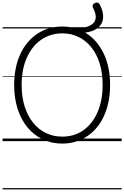

<svg xmlns="http://www.w3.org/2000/svg" viewBox="-20 -1096 965 1491"><path d="M464 19Q381 19 312.5 -13.5Q244 -46 194 -106Q144 -166 117 -250Q90 -334 90 -436Q90 -504 102 -564Q114 -624 137 -674.5Q160 -725 193.5 -765Q227 -805 268.5 -833Q310 -861 359.5 -875.5Q409 -890 464 -890Q492 -890 518 -886.5Q544 -883 569 -875Q632 -878 666.5 -892Q701 -906 714 -928.5Q727 -951 722.5 -979Q718 -1007 701 -1038Q696 -1049 701 -1058Q706 -1067 716 -1072Q726 -1077 737 -1075.5Q748 -1074 753 -1063Q773 -1027 779 -991.5Q785 -956 773.5 -925Q762 -894 729.5 -872Q697 -850 641 -843Q731 -790 783 -684.5Q835 -579 835 -436Q835 -368 823 -308Q811 -248 788 -197Q765 -146 732 -106Q699 -66 657.5 -38.5Q616 -11 567.5 4Q519 19 464 19ZM464 -35Q509 -35 550 -47Q591 -59 626 -83.5Q661 -108 688.5 -142.5Q716 -177 736 -221.5Q756 -266 766.5 -320Q777 -374 777 -436Q777 -529 754 -603Q731 -677 688.5 -729.5Q646 -782 589 -809.5Q532 -837 464 -837Q418 -837 377 -824.5Q336 -812 300.5 -788Q265 -764 237.5 -729.5Q210 -695 189.5 -650.5Q169 -606 158.5 -552Q148 -498 148 -436Q148 -343 171.5 -269Q195 -195 237.5 -142.5Q280 -90 337.5 -62.5Q395 -35 464 -35ZM0 365H925V375H0ZM0 -20H925V0H0ZM0 -505H925V-500H0ZM0 -885H925V-875H0Z"/></svg>

Font: Playwrite IT Moderna Guides
Style: Regular
Weight: 400
Designer: Veronika Burian, José Scaglione
Foundry: TypeTogether
Version: Version 1.003